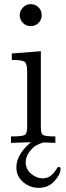

<svg xmlns="http://www.w3.org/2000/svg" viewBox="-20 -689 317 926"><path d="M33 0V-31Q86 -31 98.5 -37.5Q111 -44 111 -76V-345Q111 -382 98.5 -391Q86 -400 37 -400V-431L177 -442V-75Q177 -45 187.5 -38Q198 -31 247 -31V0Q238 0 218.5 -1Q199 -2 189 -2Q152 10 139 24Q104 57 104 94Q104 127 130 149Q156 171 186 171Q210 171 226 157.5Q242 144 250 130Q258 116 263 116Q272 116 272 127Q272 152 242.5 184.5Q213 217 167 217Q125 217 92 189.5Q59 162 59 118Q59 56 129 -3ZM75 -616Q75 -636 90.5 -652.5Q106 -669 128 -669Q150 -669 165.5 -654Q181 -639 181 -616Q181 -593 165.5 -578Q150 -563 128 -563Q105 -563 90 -579Q75 -595 75 -616Z"/></svg>

Font: CMU Serif
Style: Roman
Weight: 500
Version: Version 0.7.0